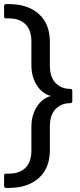

<svg xmlns="http://www.w3.org/2000/svg" viewBox="-20 -755 394 940"><path d="M0 105V154.8C0 161.6 3.3 165 9.8 165H23.9C85.4 165 134.2 148.8 170.2 116.5C206.1 84.1 224.1 38.6 224.1 -20V-134.8C224.1 -172.9 233.4 -201.6 252 -220.9C270.5 -240.3 294.6 -250 324.2 -250C330.7 -250 334 -253.3 334 -259.8V-310.1C334 -316.6 330.7 -319.8 324.2 -319.8C294.6 -319.8 270.5 -329.5 252 -348.9C233.4 -368.2 224.1 -397 224.1 -435.1V-549.8C224.1 -608.7 206.1 -654.3 170.2 -686.5C134.2 -718.8 85.4 -734.9 23.9 -734.9H9.8C3.3 -734.9 0 -731.6 0 -725.1V-674.8C0 -668.3 3.3 -665 9.8 -665H23.9C58.1 -665 85 -655.5 104.5 -636.5C124 -617.4 133.8 -588.5 133.8 -549.8V-435.1C133.8 -397.6 142.7 -365.1 160.4 -337.4C178.1 -309.7 201 -292.3 229 -285.2C201 -277.7 178.1 -260.1 160.4 -232.4C142.7 -204.8 133.8 -172.2 133.8 -134.8V-20C133.8 18.7 124 47.6 104.5 66.7C85 85.7 58.1 95.2 23.9 95.2H9.8C3.3 95.2 0 98.5 0 105Z"/></svg>

Font: Numans
Style: Regular
Weight: 400
Designer: Jovanny Lemonad
Foundry: Jovanny Lemonad
Version: Version 001.001